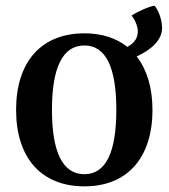

<svg xmlns="http://www.w3.org/2000/svg" viewBox="-20 -646 597 680"><path d="M554 -547C554 -578 540 -612 527 -626C504 -622 462 -602 446 -591C457 -577 468 -555 468 -535C468 -514 459 -495 431 -480C392 -511 341 -528 279 -528C126 -528 37 -427 37 -257C37 -87 126 14 279 14C431 14 520 -87 520 -257C520 -336 500 -400 464 -446C516 -470 554 -504 554 -547ZM279 -29C202 -29 164 -107 164 -257C164 -407 202 -485 279 -485C355 -485 392 -407 392 -257C392 -107 355 -29 279 -29Z"/></svg>

Font: Arima Koshi ExtraBold
Style: Regular
Weight: 800
Designer: Joana Correia and Natanael Gama
Foundry: NDISCOVER
Version: Version 1.019;PS 001.019;hotconv 1.0.88;makeotf.lib2.5.64775